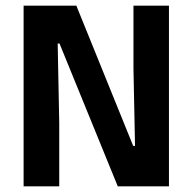

<svg xmlns="http://www.w3.org/2000/svg" viewBox="-20 -659 682 679"><path d="M63.5 -639H250L451 -143H457.5L452 -415.5V-639H577.5V0H396.5L190.5 -505H184L189.5 -224V0H63.5Z"/></svg>

Font: Anek Malayalam SemiBold
Style: Regular
Weight: 600
Version: Version 1.003